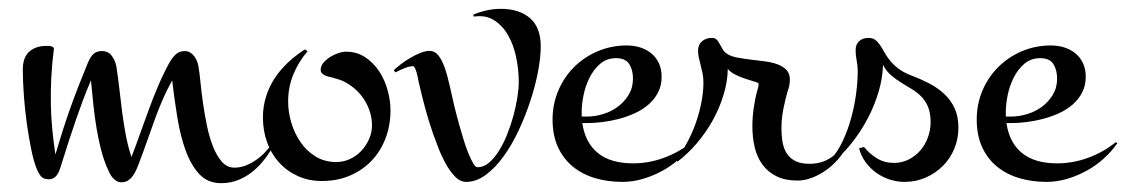

<svg xmlns="http://www.w3.org/2000/svg" viewBox="-20 -394 2552 435"><path d="M602.5 -69.8Q593.8 -52.2 581.5 -35.9Q569.3 -19.5 554.2 -6.8Q539.1 5.9 520.8 13.4Q502.4 21 481 21Q450.7 21 431.6 0.5Q412.6 -20 400.6 -53Q388.7 -85.9 381.8 -127.7Q375 -169.4 370.1 -211.9Q358.9 -191.9 349.4 -170.2Q339.8 -148.4 331.1 -124.5Q322.3 -100.6 313.5 -75.2Q304.7 -49.8 294.4 -22.9Q292 -17.1 289.1 -10Q286.1 -2.9 281.5 3.7Q276.9 10.3 270.5 14.6Q264.2 19 255.4 19Q249 19 244.1 16.1Q239.3 13.2 235.6 9Q231.9 4.9 229.2 -0.2Q226.6 -5.4 224.6 -9.8Q214.8 -31.7 209 -54.7Q203.1 -77.6 199 -102.1Q194.8 -126.5 191.9 -153.8Q189 -181.2 186 -211.9Q175.8 -188 167.7 -166.3Q159.7 -144.5 152.1 -122.8Q144.5 -101.1 137 -77.9Q129.4 -54.7 121.1 -27.8Q119.1 -21.5 116.9 -14.4Q114.7 -7.3 111.6 -1.5Q108.4 4.4 103.3 8.3Q98.1 12.2 90.3 12.2Q77.6 12.2 71.8 4.2Q65.9 -3.9 62 -14.6Q56.2 -29.3 50.8 -55.4Q45.4 -81.5 41 -112.3Q36.6 -143.1 34.2 -175.8Q31.7 -208.5 31.7 -236.8Q31.7 -264.2 46.4 -277.1Q61 -290 85 -290Q86.4 -290 89.4 -290Q92.3 -290 95.2 -289.3Q98.1 -288.6 100.3 -287.1Q102.5 -285.6 102.1 -283.2Q97.7 -249 96.2 -218.3Q94.7 -187.5 95.2 -158.4Q95.7 -129.4 98.4 -101.3Q101.1 -73.2 105.5 -43.9Q113.8 -71.8 121.8 -97.2Q129.9 -122.6 138.7 -147.5Q147.5 -172.4 157.5 -198Q167.5 -223.6 179.2 -252Q185.5 -266.6 192.6 -272.5Q199.7 -278.3 210.9 -278.3Q225.1 -278.3 233.2 -267.6Q241.2 -256.8 243.7 -243.2Q247.6 -218.3 250.5 -192.1Q253.4 -166 256.8 -139.6Q260.3 -113.3 265.1 -87.6Q270 -62 277.8 -38.1Q287.6 -63.5 297.4 -91.1Q307.1 -118.7 317.4 -146.5Q327.6 -174.3 339.1 -201.2Q350.6 -228 363.8 -252Q370.1 -263.2 378.2 -270.8Q386.2 -278.3 398.4 -278.3Q405.3 -278.3 410.6 -275.1Q416 -272 419.9 -266.8Q423.8 -261.7 426.3 -255.6Q428.7 -249.5 429.7 -243.2Q432.1 -229 434.3 -206.5Q436.5 -184.1 440.2 -158.7Q443.8 -133.3 449.2 -107.7Q454.6 -82 462.9 -61.3Q471.2 -40.5 482.9 -27.3Q494.6 -14.2 511.2 -14.2Q524.9 -14.2 537.6 -19.3Q550.3 -24.4 561.5 -32.5Q572.8 -40.5 582.3 -51Q591.8 -61.5 599.6 -71.8Z M864.7 -144Q864.7 -109.9 853.5 -80.6Q842.3 -51.3 821.8 -29.8Q801.3 -8.3 772.7 3.9Q744.1 16.1 709.5 16.1Q678.7 16.1 654.1 4.6Q629.4 -6.8 611.8 -26.4Q594.2 -45.9 585 -72Q575.7 -98.1 575.7 -127.9Q575.7 -152.8 582.8 -175.3Q589.8 -197.8 602.5 -217Q615.2 -236.3 632.8 -252.7Q650.4 -269 670.9 -282.2L676.8 -277.8Q656.2 -253.9 644.5 -225.1Q632.8 -196.3 632.8 -164.1Q632.8 -140.6 639.9 -116.5Q647 -92.3 660.6 -72.3Q674.3 -52.2 694.8 -39.6Q715.3 -26.9 741.7 -26.9Q758.3 -26.9 772.9 -33.7Q787.6 -40.5 798.6 -52.2Q809.6 -64 816.2 -78.9Q822.8 -93.8 822.8 -109.9Q822.8 -125.5 818.1 -140.4Q813.5 -155.3 805.2 -168.2Q796.9 -181.2 785.2 -191.7Q773.4 -202.1 759.8 -209Q752 -212.9 744.9 -214.8Q737.8 -216.8 729.5 -219.2Q726.1 -219.7 722.2 -220.9Q718.3 -222.2 714.8 -223.9Q711.4 -225.6 709 -228.5Q706.5 -231.4 706.5 -235.8Q706.5 -244.6 712.9 -252Q719.2 -259.3 728 -264.9Q736.8 -270.5 746.6 -273.7Q756.3 -276.9 763.7 -276.9Q788.6 -276.9 807.6 -264.2Q826.7 -251.5 839.4 -231.9Q852.1 -212.4 858.4 -189Q864.7 -165.5 864.7 -144Z M1205.1 -289.1Q1205.1 -264.2 1199 -231.9Q1192.9 -199.7 1181.6 -165.5Q1170.4 -131.3 1155 -98.4Q1139.6 -65.4 1120.8 -39.6Q1102.1 -13.7 1080.6 2.2Q1059.1 18.1 1036.1 18.1Q1022 18.1 1009.8 4.9Q997.6 -8.3 988 -26.4Q978.5 -44.4 971.7 -63Q964.8 -81.5 960.9 -91.8Q950.7 -121.1 942.9 -150.4Q935.1 -179.7 928.2 -210Q927.7 -211.9 926.8 -217.5Q925.8 -223.1 924.1 -229Q922.4 -234.9 920.2 -239.5Q918 -244.1 916 -244.1Q911.6 -244.1 906 -242.7Q900.4 -241.2 895 -239Q889.6 -236.8 884.5 -234.4Q879.4 -231.9 876 -230L872.1 -234.9Q877.9 -240.7 888.2 -248.5Q898.4 -256.3 909.7 -262.9Q920.9 -269.5 932.6 -274.2Q944.3 -278.8 953.1 -278.8Q964.8 -278.8 972.9 -268.8Q981 -258.8 987.1 -241.9Q993.2 -225.1 998.3 -202.1Q1003.4 -179.2 1009.3 -153.8Q1010.3 -149.9 1013.2 -138.2Q1016.1 -126.5 1020.5 -111.1Q1024.9 -95.7 1030 -78.6Q1035.2 -61.5 1040.8 -47.6Q1046.4 -33.7 1051.8 -24.4Q1057.1 -15.1 1062 -15.1Q1075.7 -15.1 1087.6 -25.1Q1099.6 -35.2 1110.1 -51.8Q1120.6 -68.4 1128.9 -89.1Q1137.2 -109.9 1143.1 -131.3Q1148.9 -152.8 1152.1 -172.9Q1155.3 -192.9 1155.3 -208Q1155.3 -236.3 1149.4 -264.4Q1143.6 -292.5 1131.1 -314.2Q1118.7 -335.9 1099.4 -348.1Q1080.1 -360.4 1053.7 -356.4L1052.2 -360.8Q1067.4 -367.2 1083 -370.6Q1098.6 -374 1114.3 -374Q1156.2 -374 1180.7 -353Q1205.1 -332 1205.1 -289.1Z M1550.8 -69.8Q1538.1 -51.3 1520.3 -35.2Q1502.4 -19 1481.2 -7.3Q1460 4.4 1436.8 11.2Q1413.6 18.1 1390.1 18.1Q1356.9 18.1 1328.1 9.5Q1299.3 1 1277.8 -16.6Q1256.3 -34.2 1244.1 -60.8Q1231.9 -87.4 1231.9 -123Q1231.9 -158.2 1244.9 -188.7Q1257.8 -219.2 1280.5 -241.9Q1303.2 -264.6 1334 -277.8Q1364.7 -291 1399.9 -291Q1416.5 -291 1430.9 -286.4Q1445.3 -281.7 1456.1 -272.7Q1466.8 -263.7 1472.9 -250.5Q1479 -237.3 1479 -220.2Q1479 -199.7 1470.7 -184.1Q1462.4 -168.5 1448.7 -156.7Q1435.1 -145 1417.7 -137.2Q1400.4 -129.4 1381.6 -124.5Q1362.8 -119.6 1344.5 -117.4Q1326.2 -115.2 1311 -115.2H1299.3Q1305.7 -70.8 1334.5 -47.4Q1363.3 -23.9 1414.1 -23.9Q1450.2 -23.9 1484.6 -36.6Q1519 -49.3 1546.9 -71.8ZM1297.9 -129.9H1310.1Q1327.6 -129.9 1346.2 -135.5Q1364.7 -141.1 1379.6 -152.1Q1394.5 -163.1 1404.3 -179.2Q1414.1 -195.3 1414.1 -215.8Q1414.1 -235.8 1405.5 -249Q1397 -262.2 1376 -262.2Q1354.5 -262.2 1339.6 -249.3Q1324.7 -236.3 1315.4 -217.5Q1306.2 -198.7 1302 -178Q1297.9 -157.2 1297.9 -141.1Z M1902.3 -69.8Q1893.6 -50.3 1880.1 -34.7Q1866.7 -19 1851.1 -8.1Q1835.4 2.9 1818.8 9Q1802.2 15.1 1787.1 15.1Q1758.8 15.1 1739.3 5.4Q1719.7 -4.4 1707.5 -21Q1695.3 -37.6 1689.9 -60.1Q1684.6 -82.5 1684.6 -107.9Q1684.6 -127.4 1687.5 -148.4Q1690.4 -169.4 1695.8 -189Q1696.8 -191.9 1697.8 -196Q1698.7 -200.2 1698.7 -203.1Q1698.7 -205.6 1695.8 -207Q1687.5 -210 1678.2 -212.6Q1668.9 -215.3 1659.9 -218.8Q1650.9 -222.2 1642.8 -226.6Q1634.8 -231 1628.9 -237.8Q1628.4 -208.5 1619.1 -178.5Q1609.9 -148.4 1594.5 -120.8Q1579.1 -93.3 1558.6 -69.3Q1538.1 -45.4 1515.1 -27.8L1510.3 -32.7Q1524.4 -48.3 1536.1 -69.8Q1547.9 -91.3 1556.2 -114.7Q1564.5 -138.2 1569.1 -162.1Q1573.7 -186 1573.7 -207Q1573.7 -217.8 1571.8 -227.3Q1569.8 -236.8 1567.6 -245.6Q1565.4 -254.4 1563.5 -262.5Q1561.5 -270.5 1561.5 -278.8Q1561.5 -292.5 1570.3 -300.3Q1579.1 -308.1 1592.8 -308.1Q1600.1 -308.1 1604 -304Q1607.9 -299.8 1610.8 -293.9Q1613.8 -288.1 1617.7 -281.7Q1621.6 -275.4 1628.9 -271Q1638.2 -265.6 1652.3 -263.2Q1666.5 -260.7 1682.1 -258.8Q1697.8 -256.8 1713.4 -254.9Q1729 -252.9 1741.5 -248.3Q1753.9 -243.7 1761.7 -235.6Q1769.5 -227.5 1769.5 -213.9Q1769.5 -207 1768.3 -200.4Q1767.1 -193.8 1764.6 -188Q1758.8 -167.5 1754.6 -146.2Q1750.5 -125 1750.5 -104Q1750.5 -85.9 1753.2 -71Q1755.9 -56.2 1763.2 -45.4Q1770.5 -34.7 1782.7 -28.8Q1794.9 -22.9 1814 -22.9Q1841.3 -22.9 1861.8 -36.4Q1882.3 -49.8 1897.9 -71.8Z M2151.4 -105Q2151.4 -79.6 2142.1 -57.1Q2132.8 -34.7 2116.2 -18.1Q2099.6 -1.5 2077.4 8.3Q2055.2 18.1 2029.3 18.1Q2012.2 18.1 1995.6 12.7Q1979 7.3 1965.1 -2.7Q1951.2 -12.7 1940.9 -26.9Q1930.7 -41 1926.3 -58.1L1937.5 -61Q1950.2 -45.4 1967 -35.2Q1983.9 -24.9 2005.4 -24.9Q2023.4 -24.9 2038.8 -32.7Q2054.2 -40.5 2065.2 -53.2Q2076.2 -65.9 2082.3 -82.8Q2088.4 -99.6 2088.4 -117.2Q2088.4 -138.2 2082.5 -152.1Q2076.7 -166 2067.1 -175.5Q2057.6 -185.1 2045.9 -192.1Q2034.2 -199.2 2022.2 -206.5Q2010.3 -213.9 1999.3 -223.1Q1988.3 -232.4 1980.5 -247.1Q1980 -218.3 1970.7 -186.5Q1961.4 -154.8 1945.6 -125Q1929.7 -95.2 1909.2 -69.3Q1888.7 -43.5 1865.7 -25.9L1861.8 -32.7Q1877.4 -49.3 1889.2 -74.2Q1900.9 -99.1 1908.4 -126.7Q1916 -154.3 1919.7 -182.1Q1923.3 -210 1923.3 -232.9Q1923.3 -245.1 1920.9 -256.8Q1918.5 -268.6 1918.5 -279.8Q1918.5 -293.5 1926.5 -300.8Q1934.6 -308.1 1947.3 -308.1Q1957 -308.1 1962.9 -303.7Q1968.8 -299.3 1973.6 -292.2Q1978.5 -285.2 1983.4 -276.1Q1988.3 -267.1 1995.8 -257.6Q2003.4 -248 2014.9 -239Q2026.4 -230 2044.4 -223.1Q2065.4 -215.3 2084.7 -205.3Q2104 -195.3 2118.9 -181.6Q2133.8 -168 2142.6 -149.2Q2151.4 -130.4 2151.4 -105Z M2511.7 -69.8Q2499 -51.3 2481.2 -35.2Q2463.4 -19 2442.1 -7.3Q2420.9 4.4 2397.7 11.2Q2374.5 18.1 2351.1 18.1Q2317.9 18.1 2289.1 9.5Q2260.3 1 2238.8 -16.6Q2217.3 -34.2 2205.1 -60.8Q2192.9 -87.4 2192.9 -123Q2192.9 -158.2 2205.8 -188.7Q2218.8 -219.2 2241.5 -241.9Q2264.2 -264.6 2294.9 -277.8Q2325.7 -291 2360.8 -291Q2377.4 -291 2391.8 -286.4Q2406.2 -281.7 2417 -272.7Q2427.7 -263.7 2433.8 -250.5Q2439.9 -237.3 2439.9 -220.2Q2439.9 -199.7 2431.6 -184.1Q2423.3 -168.5 2409.7 -156.7Q2396 -145 2378.7 -137.2Q2361.3 -129.4 2342.5 -124.5Q2323.7 -119.6 2305.4 -117.4Q2287.1 -115.2 2272 -115.2H2260.3Q2266.6 -70.8 2295.4 -47.4Q2324.2 -23.9 2375 -23.9Q2411.1 -23.9 2445.6 -36.6Q2480 -49.3 2507.8 -71.8ZM2258.8 -129.9H2271Q2288.6 -129.9 2307.1 -135.5Q2325.7 -141.1 2340.6 -152.1Q2355.5 -163.1 2365.2 -179.2Q2375 -195.3 2375 -215.8Q2375 -235.8 2366.5 -249Q2357.9 -262.2 2336.9 -262.2Q2315.4 -262.2 2300.5 -249.3Q2285.6 -236.3 2276.4 -217.5Q2267.1 -198.7 2262.9 -178Q2258.8 -157.2 2258.8 -141.1Z"/></svg>

Font: Montez
Style: Regular
Weight: 400
Designer: Astigmatic (AOETI)
Foundry: Astigmatic (AOETI)
Version: Version 1.001